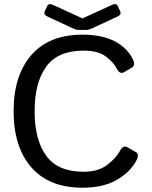

<svg xmlns="http://www.w3.org/2000/svg" viewBox="-20 -880 725 915"><path d="M206.1 -801.3Q186 -810.5 193.4 -826.2L204.6 -850.6Q211.9 -866.2 231.9 -856.9L372.6 -792.5H373.5L514.2 -856.9Q534.2 -866.2 541.5 -850.6L552.7 -826.2Q560.1 -810.5 540 -801.3L421.4 -746.1Q402.3 -737.3 390.1 -737.3H356Q343.8 -737.3 324.7 -746.1ZM44.9 -350.1Q44.9 -521 129.6 -617.9Q214.4 -714.8 373 -714.8Q465.8 -714.8 526.4 -683.3Q586.9 -651.9 613.3 -597.2Q627 -568.8 608.9 -558.1L570.3 -535.6Q550.8 -524.4 535.6 -554.2Q519.5 -585 482.9 -611.8Q446.3 -638.7 377.9 -638.7Q255.9 -638.7 200.4 -562.7Q145 -486.8 145 -350.1Q145 -213.4 200.4 -137.5Q255.9 -61.5 377.9 -61.5Q448.2 -61.5 490.5 -93.8Q532.7 -126 551.8 -161.1Q566.9 -189.5 586.9 -178.2L627.4 -155.3Q645 -145 630.4 -116.2Q601.6 -60.1 536.6 -22.7Q471.7 14.6 373 14.6Q214.4 14.6 129.6 -82.3Q44.9 -179.2 44.9 -350.1Z"/></svg>

Font: Istok
Style: Regular
Weight: 500
Designer: Andrey V. Panov
Foundry: Andrey V. Panov
Version: Version 1.0.3